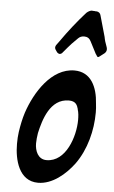

<svg xmlns="http://www.w3.org/2000/svg" viewBox="-60 -928 579 973"><g transform="rotate(5 230.0 -441.5)"><path d="M242 -668C253 -682 267 -697 280 -712L310 -742C318 -750 328 -754 340 -754C356 -754 367 -747 374 -733L407 -669V-670C412 -661 416 -656 418 -656C421 -656 425 -658 429 -662L450 -678C457 -684 460 -691 460 -699C460 -703 459 -707 458 -710L448 -739C446 -747 444 -754 443 -761C433 -796 423 -832 413 -867C411 -878 402 -885 393 -886C387 -886 383 -886 380 -887H372L368 -888C358 -887 349 -882 340 -874C297 -826 255 -773 216 -717L202 -698C200 -695 198 -690 198 -686C198 -680 201 -674 206 -668L211 -661C215 -658 219 -655 223 -655C229 -655 234 -658 239 -664H238ZM210 -662 211 -661ZM429 -421C424 -503 391 -578 306 -578C189 -578 109 -448 74 -343C64 -312 57 -278 52 -244V-245C49 -224 48 -203 48 -182C48 -103 73 5 171 5C244 5 310 -52 353 -110C407 -185 432 -284 432 -375C432 -390 431 -406 429 -421ZM204 -113C160 -113 144 -156 144 -193C144 -209 146 -227 149 -246C164 -313 195 -424 291 -424C326 -424 334 -405 340 -383L339 -384C345 -368 346 -346 346 -330C346 -246 303 -113 204 -113Z"/></g></svg>

Font: Bangerz
Style: Regular
Weight: 400
Designer: vernon adams
Foundry: Vernon Adams
Version: Version 2.10;December 28, 2023;FontCreator 13.0.0.2683 64-bi